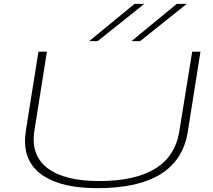

<svg xmlns="http://www.w3.org/2000/svg" viewBox="-20 -969 1108 999"><path d="M488 10Q305 10 207.5 -53Q110 -116 110 -236Q110 -246 111 -258Q112 -270 115 -292L180 -700H224L159 -289Q139 -161 227.5 -94Q316 -27 495 -27Q872 -27 913 -286L980 -700H1023L957 -283Q910 10 488 10ZM664 -755 900 -949H952L709 -755ZM444 -755 680 -949H731L488 -755Z"/></svg>

Font: Georama ExtraExtended ExtraLight
Style: Italic
Weight: 200
Width: 8
Italic angle: -9°
Designer: Jean-Baptiste Levee
Foundry: Production Type
Version: Version 1.000